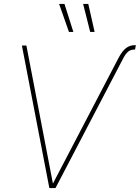

<svg xmlns="http://www.w3.org/2000/svg" viewBox="-20 -960 713 980"><path d="M585.9 -666Q604 -699.7 623.3 -714.6Q642.6 -729.5 668.5 -729.5H673.3L669.4 -707H665.5Q647.5 -707 634.8 -697Q622.1 -687 609.9 -664.1L263.2 0H231.9L91.8 -727.5H114.7L250.5 -21H249ZM440.4 -796.9 404.3 -939.9H430.7L462.9 -796.9ZM332 -796.9 281.7 -939.9H309.1L354.5 -796.9Z"/></svg>

Font: Inter 28pt Thin
Style: Italic
Weight: 250
Italic angle: -9.3988°
Designer: Rasmus Andersson
Foundry: rsms
Version: Version 4.001;git-66647c0bb